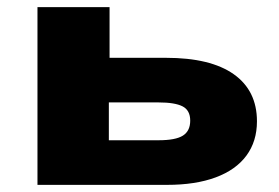

<svg xmlns="http://www.w3.org/2000/svg" viewBox="-20 -518 781 538"><path d="M85 0V-498H287V-356H445Q570 -356 635 -310Q700 -264 700 -178Q700 -122 670.5 -82Q641 -42 584.5 -21Q528 0 448 0ZM285 -125H424Q472 -125 492.5 -138Q513 -151 513 -180Q513 -209 491.5 -220Q470 -231 424 -231H285Z"/></svg>

Font: Nunito Sans 10pt Expanded Black
Style: Regular
Weight: 900
Width: 7
Designer: Vernon Adams
Foundry: Vernon Adams
Version: Version 3.101;gftools[0.9.27]